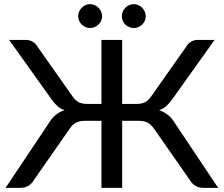

<svg xmlns="http://www.w3.org/2000/svg" viewBox="-20 -912 1086 932"><path d="M1039 0H968.5Q945 0 928.2 -10.2Q911.5 -20.5 901.5 -38L728.5 -286Q714.5 -307 697.5 -316.2Q680.5 -325.5 654.5 -325.5H573V0H472.5V-325.5H391.5Q365.5 -325.5 348.2 -316.2Q331 -307 317.5 -286L144.5 -38Q134.5 -20.5 117.8 -10.2Q101 0 78 0H7L213.5 -309Q229.5 -336.5 248.8 -352.8Q268 -369 293.5 -377Q272 -384.5 257 -398.5Q242 -412.5 227.5 -433.5L24.5 -718H107.5Q124 -718 138.2 -709.8Q152.5 -701.5 161 -687L332.5 -443.5Q348 -421.5 364.8 -414.5Q381.5 -407.5 403.5 -407.5H472.5V-718H573V-407.5H642.5Q664.5 -407.5 681.2 -414.5Q698 -421.5 713.5 -443.5L885 -687Q893.5 -701.5 907.8 -709.8Q922 -718 938 -718H1021.5L818.5 -433.5Q804 -412.5 789 -398.5Q774 -384.5 752.5 -377Q777.5 -368.5 797 -352.5Q816.5 -336.5 832.5 -309ZM475.5 -833Q475.5 -821 470.8 -810.8Q466 -800.5 458 -792.8Q450 -785 439.2 -780.5Q428.5 -776 416.5 -776Q405 -776 394.8 -780.5Q384.5 -785 376.8 -792.8Q369 -800.5 364.2 -810.8Q359.5 -821 359.5 -833Q359.5 -845 364.2 -855.8Q369 -866.5 376.8 -874.5Q384.5 -882.5 394.8 -887.2Q405 -892 416.5 -892Q428.5 -892 439.2 -887.2Q450 -882.5 458 -874.5Q466 -866.5 470.8 -855.8Q475.5 -845 475.5 -833ZM687.5 -833Q687.5 -821 682.8 -810.8Q678 -800.5 670 -792.8Q662 -785 651.5 -780.5Q641 -776 629.5 -776Q617.5 -776 607 -780.5Q596.5 -785 588.5 -792.8Q580.5 -800.5 576 -810.8Q571.5 -821 571.5 -833Q571.5 -845 576 -855.8Q580.5 -866.5 588.5 -874.5Q596.5 -882.5 607 -887.2Q617.5 -892 629.5 -892Q641 -892 651.5 -887.2Q662 -882.5 670 -874.5Q678 -866.5 682.8 -855.8Q687.5 -845 687.5 -833Z"/></svg>

Font: Lato 2
Style: Regular
Weight: 500
Designer: Lukasz Dziedzic with Adam Twardoch and Botio Nikoltchev
Foundry: tyPoland Lukasz Dziedzic
Version: Version 2.015; 2015-08-06; http://www.latofonts.com/